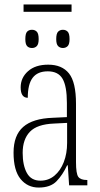

<svg xmlns="http://www.w3.org/2000/svg" viewBox="-20 -834 451 864"><path d="M86 -781V-814H302V-781ZM124 -618Q110 -618 102 -626.5Q94 -635 94 -658Q94 -683 102 -691.5Q110 -700 124 -700Q137 -700 145.5 -691.5Q154 -683 154 -658Q154 -635 145.5 -626.5Q137 -618 124 -618ZM263 -618Q250 -618 241.5 -626.5Q233 -635 233 -658Q233 -683 241.5 -691.5Q250 -700 263 -700Q276 -700 284.5 -691.5Q293 -683 293 -658Q293 -635 284.5 -626.5Q276 -618 263 -618ZM154 10Q104 10 72.5 -28.5Q41 -67 41 -147Q41 -225 84.5 -263Q128 -301 218 -304L281 -307V-371Q281 -446 261.5 -479.5Q242 -513 195 -513Q149 -513 127 -484Q105 -455 105 -394Q73 -394 73 -441Q73 -484 106 -513.5Q139 -543 197 -543Q259 -543 290.5 -503.5Q322 -464 322 -367V-105Q322 -52 332.5 -38Q343 -24 371 -24H373V0H291L285 -90H282Q262 -47 234.5 -18.5Q207 10 154 10ZM162 -21Q198 -21 225 -43.5Q252 -66 267 -104.5Q282 -143 282 -191V-281L223 -278Q147 -275 114.5 -241Q82 -207 82 -146Q82 -90 101 -55.5Q120 -21 162 -21Z"/></svg>

Font: Noto Serif ExtraCondensed ExtraLight
Style: Regular
Weight: 200
Width: 2
Designer: Monotype Design Team
Foundry: Monotype Imaging Inc.
Version: Version 2.015